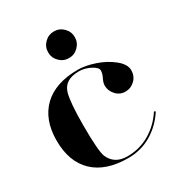

<svg xmlns="http://www.w3.org/2000/svg" viewBox="-177 -857 904 976"><g transform="rotate(-30 274.5 -368.5)"><path d="M229.5 -608.9Q206.5 -631.8 206.5 -664.1Q206.5 -696.3 229.5 -719.2Q252.4 -742.2 284.7 -742.2Q316.9 -742.2 339.8 -719.2Q362.8 -696.3 362.8 -664.1Q362.8 -631.8 339.8 -608.9Q316.9 -585.9 284.7 -585.9Q252.4 -585.9 229.5 -608.9ZM292 4.9Q160.2 4.9 89.8 -62.5Q19.5 -129.9 19.5 -253.9Q19.5 -377 90.8 -445.3Q162.1 -512.7 293 -512.7Q335.9 -512.7 390.1 -494.6Q444.3 -476.6 485.8 -443.4Q527.3 -410.2 527.3 -375Q527.3 -340.8 503.9 -317.9Q480.5 -294.9 448.2 -294.9Q415 -294.9 393.1 -319.3Q371.1 -343.8 371.1 -373Q371.1 -390.6 381.8 -411.6Q392.6 -432.6 392.6 -451.2Q392.6 -468.8 359.9 -485.8Q327.1 -502.9 293 -502.9Q209 -502.9 190.4 -438.5Q175.8 -386.7 175.8 -253.9Q175.8 -98.6 190.4 -66.4Q217.8 -4.9 292 -4.9Q364.3 -4.9 423.8 -40Q483.4 -75.2 522.5 -135.7L530.3 -130.9Q490.2 -68.4 428.7 -31.7Q367.2 4.9 292 4.9Z"/></g></svg>

Font: spinwerad
Style: Bold
Weight: 700
Width: 7
Version: Version 0.3